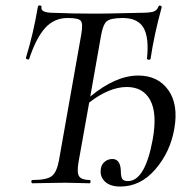

<svg xmlns="http://www.w3.org/2000/svg" viewBox="-20 -672 704 704"><path d="M487 -395Q559 -395 597 -342Q635 -289 619 -199Q604 -114 549.5 -51Q495 12 421 12Q383 12 364 -7Q345 -26 350 -54Q352 -69 364 -79Q376 -89 392 -89Q421 -89 423 -47Q423 -25 428 -16.5Q433 -8 449 -8Q512 -8 540 -161Q557 -256 531 -304.5Q505 -353 445 -353Q381 -353 307 -296L268 -78Q261 -38 270.5 -25Q280 -12 309 -12Q312 -12 312 -6Q312 0 309 0Q298 0 266.5 -1Q235 -2 219 -2Q194 -2 153.5 -1Q113 0 99 0Q95 0 95 -6Q95 -12 99 -12Q151 -12 169.5 -26Q188 -40 196 -83L278 -546Q285 -586 276 -596Q267 -606 228 -606Q179 -606 146 -570Q113 -534 87 -456Q87 -454 83.5 -454Q80 -454 77.5 -455.5Q75 -457 75 -460Q102 -547 119 -648Q121 -653 127 -652Q133 -651 132 -646Q128 -625 176 -625Q248 -622 325 -622Q371 -622 424 -623.5Q477 -625 494 -625Q527 -625 541.5 -629Q556 -633 561 -648Q562 -651 565 -651.5Q568 -652 570.5 -650Q573 -648 573 -646Q545 -544 532 -456Q530 -452 524.5 -453Q519 -454 519 -458Q527 -535 506 -570.5Q485 -606 430 -606Q385 -606 371 -593.5Q357 -581 350 -539L311 -318Q404 -395 487 -395Z"/></svg>

Font: Cormorant Infant Book
Style: Italic
Weight: 500
Italic angle: -10°
Designer: Christian Thalmann (Catharsis Fonts)
Version: Version 1.000;PS 002.000;hotconv 1.0.88;makeotf.lib2.5.64775